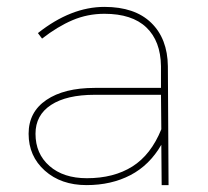

<svg xmlns="http://www.w3.org/2000/svg" viewBox="-20 -537 602 557"><path d="M449 0 448 -117Q414 -58 358.5 -29Q303 0 231 0Q157 0 110 -42Q63 -84 63 -149Q63 -212 114.5 -247Q166 -282 255 -282H447V-345Q446 -418 404.5 -457.5Q363 -497 283 -497Q234 -497 190.5 -478.5Q147 -460 102 -425L90 -441Q186 -517 283 -517Q371 -517 418.5 -471Q466 -425 467 -345L469 0ZM448 -162 447 -262H255Q173 -262 128 -232.5Q83 -203 83 -149Q83 -91 123.5 -55.5Q164 -20 232 -20Q310 -20 364 -54Q418 -88 448 -162Z"/></svg>

Font: Montserrat-Arabic Thin
Style: Regular
Weight: 250
Designer: Mohamed Gaber
Foundry: Kief Type Foundry
Version: Version 5.008